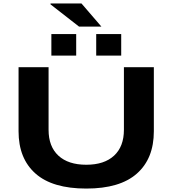

<svg xmlns="http://www.w3.org/2000/svg" viewBox="-20 -1074 994 1106"><path d="M564 -920.9H435.1L271 -1048.8V-1054.2H449.2ZM275.9 -753.9V-877.9H418.9V-753.9ZM534.2 -753.9V-877.9H678.2V-753.9ZM477.1 12.2Q282.2 12.2 184.6 -74.2Q86.9 -160.6 86.9 -317.9V-687H259.8V-326.2Q259.8 -230 316.4 -177.5Q373 -125 477.1 -125Q580.6 -125 637.2 -177.5Q693.8 -230 693.8 -326.2V-687H866.2V-317.9Q866.2 -160.6 768.6 -74.2Q670.9 12.2 477.1 12.2Z"/></svg>

Font: Archivo Expanded
Style: Bold
Weight: 700
Width: 7
Designer: Hector Gatti
Foundry: Omnibus-Type
Version: Version 2.001